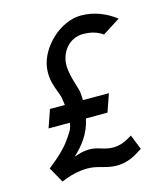

<svg xmlns="http://www.w3.org/2000/svg" viewBox="-96 -661 631 749"><g transform="rotate(-15 220.0 -286.5)"><path d="M29 -45 64 17C100 2 135 -7 171 -7C214 -7 241 12 285 12C328 12 357 -4 392 -27L368 -87C343 -72 321 -60 290 -60C253 -60 233 -77 197 -77C176 -77 157 -72 135 -64C171 -98 203 -136 216 -197H303L328 -269H223C223 -280 222 -291 221 -303C217 -326 190 -388 197 -432C205 -484 244 -518 289 -518C323 -518 347 -510 369 -495L440 -540C404 -568 356 -590 301 -590C215 -590 133 -507 121 -432C112 -376 133 -342 145 -303C147 -291 149 -279 150 -269H90L65 -197H151C148 -170 137 -160 128 -145C103 -106 68 -76 29 -45Z"/></g></svg>

Font: Charger Sport
Style: NrwObl
Weight: 400
Designer: Jasper
Foundry: Cannot Into Space Fonts
Version: Version 1.1